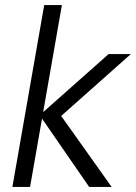

<svg xmlns="http://www.w3.org/2000/svg" viewBox="-20 -740 538 760"><path d="M333 0 137 -284 410 -526H498L194 -256L203 -308L422 0ZM29 0 155 -720H225L99 0Z"/></svg>

Font: DM Sans 9pt Light
Style: Italic
Weight: 300
Italic angle: -10°
Version: Version 4.004;gftools[0.9.30]